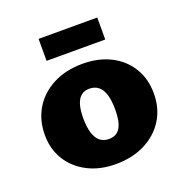

<svg xmlns="http://www.w3.org/2000/svg" viewBox="-122 -773 864 895"><g transform="rotate(-20 310.0 -326.0)"><path d="M304 10Q225 10 165 -21Q105 -52 71.5 -106Q38 -160 38 -230Q38 -304 72.5 -361Q107 -418 170 -450.5Q233 -483 316 -483Q395 -483 455 -452.5Q515 -422 548.5 -367Q582 -312 582 -240Q582 -165 546.5 -109Q511 -53 448.5 -21.5Q386 10 304 10ZM314 -111Q338 -111 354.5 -123.5Q371 -136 379 -162.5Q387 -189 387 -231Q387 -276 378 -305Q369 -334 351 -348.5Q333 -363 306 -363Q282 -363 266 -350.5Q250 -338 241.5 -311.5Q233 -285 233 -243Q233 -198 242.5 -168.5Q252 -139 270 -125Q288 -111 314 -111ZM164 -553V-662H455V-553Z"/></g></svg>

Font: Ysabeau SC Black
Style: Regular
Weight: 900
Designer: Christian Thalmann (Catharsis Fonts)
Version: Version 2.001;gftools[0.9.30]; featfreeze: smcp